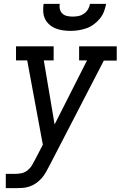

<svg xmlns="http://www.w3.org/2000/svg" viewBox="-20 -770 640 995"><path d="M10 205V131H59Q75 131 92 127.5Q109 124 123 112.5Q137 101 146 86Q155 71 163 55L202 -20L121 -457H63V-530H258V-457H207L263 -125L431 -457H390V-530H585V-456H518L236 89Q227 106 217.5 123Q208 140 195 154.5Q182 169 166 180Q150 191 131.5 197Q113 203 95 204Q77 205 59 205ZM345 -610Q325 -610 305 -613Q285 -616 267.5 -623Q250 -630 235.5 -643Q221 -656 213 -673Q205 -690 204 -710Q203 -730 206 -750H290Q287 -736 290.5 -722Q294 -708 304 -699Q314 -690 328 -687Q342 -684 357 -684Q372 -684 387 -687Q402 -690 415 -699Q428 -708 436 -721.5Q444 -735 446 -750H530Q526 -729 518.5 -709.5Q511 -690 497 -673Q483 -656 465 -643Q447 -630 426.5 -623Q406 -616 385.5 -613Q365 -610 345 -610Z"/></svg>

Font: Iosevka Slab Extended Oblique
Style: Regular
Weight: 400
Width: 7
Italic angle: -9°
Monospace: yes
Designer: Belleve Invis
Foundry: Belleve Invis
Version: Version 11.1.0; ttfautohint (v1.8.3)